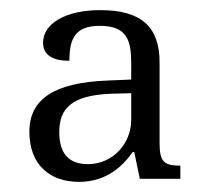

<svg xmlns="http://www.w3.org/2000/svg" viewBox="-20 -739 400 379"><path d="M136 -380C191 -380 223 -412 242 -439H245L256 -386H336V-412C302 -412 295 -421 295 -458V-616C295 -686 259 -719 178 -719C107 -719 65 -691 65 -655C65 -629 86 -619 117 -619C117 -661 127 -688 177 -688C231 -688 239 -659 239 -614V-582L192 -580C88 -576 38 -544 38 -479C38 -413 79 -380 136 -380ZM153 -415C116 -415 97 -436 97 -478C97 -525 121 -551 200 -554L239 -555V-502C239 -458 205 -415 153 -415Z"/></svg>

Font: Noto Serif Devanagari Light
Style: Regular
Weight: 300
Designer: Universal Thirst, Indian Type Foundry and the Monotype Design Team
Foundry: Monotype Imaging Inc.
Version: Version 2.004